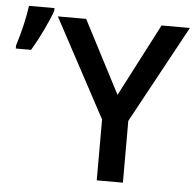

<svg xmlns="http://www.w3.org/2000/svg" viewBox="-93 -804 873 857"><g transform="rotate(5 343.5 -375.0)"><path d="M0 0ZM430.7 -388.2 599.6 -713.9H726.6L488.8 -276.9V0H371.6V-272.9L134.8 -713.9H261.7ZM-39.6 -568.8Q-26.4 -608.9 -14.2 -660.9Q-2 -712.9 2.4 -749.5H116.7V-737.8Q105 -703.1 80.1 -650.9Q55.2 -598.6 28.8 -554.7H-39.6Z"/></g></svg>

Font: Open Sans Semibold
Style: Regular
Weight: 600
Foundry: Ascender Corporation
Version: Version 1.10; ttfautohint (v1.5.65-e2d9)